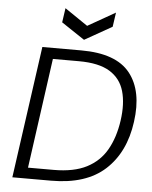

<svg xmlns="http://www.w3.org/2000/svg" viewBox="-60 -965 805 1015"><g transform="rotate(5 342.5 -457.5)"><path d="M44 0 142 -700H349Q534 -700 608 -606.5Q682 -513 659 -348Q637 -185 536 -92.5Q435 0 250 0ZM122 -58H258Q365 -58 433 -93Q501 -128 538 -193Q575 -258 588 -348Q601 -439 582 -505Q563 -571 505 -606.5Q447 -642 341 -642H203ZM358 -757 235 -839 246 -915 368 -832 514 -915 503 -839Z"/></g></svg>

Font: Host Grotesk Light
Style: Italic
Weight: 300
Italic angle: -8°
Designer: Doğukan Karapınar based on Poppins by Indian Type Foundry, Jonny Pinhorn
Foundry: Element Type
Version: Version 1.001; ttfautohint (v1.8.4.7-5d5b)